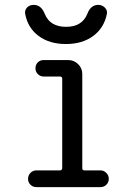

<svg xmlns="http://www.w3.org/2000/svg" viewBox="-20 -765 540 785"><path d="M83 -708Q80.1 -722.7 90.3 -733.9Q100.6 -745.1 118.2 -745.1Q148.4 -745.1 163.1 -708Q184.6 -655.3 250 -655.3Q315.4 -655.3 336.9 -708Q350.6 -745.1 381.8 -745.1Q397.5 -745.1 408.7 -733.9Q419.9 -722.7 417 -708Q405.3 -650.4 360.8 -617.7Q316.4 -585 249.5 -585Q182.6 -585 138.2 -617.7Q93.8 -650.4 83 -708ZM390.6 -68.4Q404.3 -68.4 414.6 -58.1Q424.8 -47.9 424.8 -33.7Q424.8 -19.5 415 -9.8Q405.3 0 390.6 0H128.9Q114.3 0 104.5 -9.8Q94.7 -19.5 94.7 -33.7Q94.7 -47.9 104.5 -58.1Q114.3 -68.4 128.9 -68.4H224.6Q233.4 -68.4 234.4 -77.1V-443.4Q234.4 -452.1 224.6 -452.1H159.2Q144.5 -452.1 134.8 -461.9Q125 -471.7 125 -485.8Q125 -500 134.3 -509.8Q143.6 -519.5 159.2 -519.5H258.8Q282.2 -519.5 299.3 -502.9Q316.4 -486.3 316.4 -462.9V-77.1Q316.4 -68.4 325.2 -68.4Z"/></svg>

Font: Rounded Mgen+ 1m regular
Style: Regular
Weight: 400
Designer: [Source Han Sans]
Ryoko NISHIZUKA  (kana & ideographs); Paul D. Hunt (Latin, Greek & Cyrillic); Wenlong ZHANG  (bopomofo
Version: Version 1.059.20150602